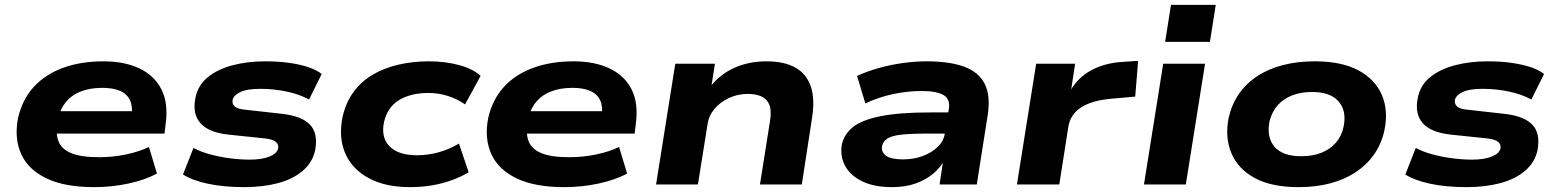

<svg xmlns="http://www.w3.org/2000/svg" viewBox="-20 -758 6397 789"><path d="M366 11Q247 11 172 -24.5Q97 -60 67.5 -124Q38 -188 54 -272Q71 -348 118 -400Q165 -452 238.5 -479Q312 -506 405 -506Q491 -506 552.5 -477Q614 -448 643 -391.5Q672 -335 661 -251L656 -209H184L197 -301H546L521 -281Q526 -321 514 -346.5Q502 -372 473.5 -384.5Q445 -397 400 -397Q349 -397 310.5 -381.5Q272 -366 248 -335Q224 -304 216 -259V-256Q208 -209 220.5 -177Q233 -145 273 -128.5Q313 -112 387 -112Q445 -112 499 -123.5Q553 -135 592 -154L625 -45Q578 -19 509 -4Q440 11 366 11Z M984 11Q899 11 834 -3Q769 -17 732 -41L775 -150Q805 -134 844 -123.5Q883 -113 925.5 -107.5Q968 -102 1006 -102Q1056 -102 1087 -114.5Q1118 -127 1123 -148Q1126 -164 1114 -174.5Q1102 -185 1071 -189L917 -205Q837 -214 803.5 -252Q770 -290 783 -355Q793 -407 833 -440Q873 -473 934.5 -489.5Q996 -506 1071 -506Q1125 -506 1170 -499.5Q1215 -493 1248.5 -481.5Q1282 -470 1302 -454L1250 -349Q1210 -371 1157 -382Q1104 -393 1050 -393Q994 -393 967 -379.5Q940 -366 936 -348Q933 -332 944 -321Q955 -310 989 -307L1141 -290Q1220 -281 1254 -245.5Q1288 -210 1275 -140Q1264 -90 1224 -56Q1184 -22 1122.5 -5.5Q1061 11 984 11Z M1665 11Q1564 11 1496 -25.5Q1428 -62 1399.5 -126Q1371 -190 1387 -274Q1400 -335 1432 -379Q1464 -423 1511.5 -451Q1559 -479 1618 -492.5Q1677 -506 1742 -506Q1810 -506 1867 -490.5Q1924 -475 1955 -446L1891 -329Q1860 -351 1821 -363.5Q1782 -376 1740 -376Q1704 -376 1673.5 -368.5Q1643 -361 1619.5 -346.5Q1596 -332 1580.5 -309.5Q1565 -287 1558 -256Q1545 -193 1581 -156.5Q1617 -120 1694 -120Q1738 -120 1782 -132Q1826 -144 1866 -168L1906 -50Q1876 -32 1838 -18Q1800 -4 1756.5 3.5Q1713 11 1665 11Z M2298 11Q2179 11 2104 -24.5Q2029 -60 1999.5 -124Q1970 -188 1986 -272Q2003 -348 2050 -400Q2097 -452 2170.5 -479Q2244 -506 2337 -506Q2423 -506 2484.5 -477Q2546 -448 2575 -391.5Q2604 -335 2593 -251L2588 -209H2116L2129 -301H2478L2453 -281Q2458 -321 2446 -346.5Q2434 -372 2405.5 -384.5Q2377 -397 2332 -397Q2281 -397 2242.5 -381.5Q2204 -366 2180 -335Q2156 -304 2148 -259V-256Q2140 -209 2152.5 -177Q2165 -145 2205 -128.5Q2245 -112 2319 -112Q2377 -112 2431 -123.5Q2485 -135 2524 -154L2557 -45Q2510 -19 2441 -4Q2372 11 2298 11Z M2676 0 2755 -496H2918L2902 -395H2893Q2937 -452 2997 -479Q3057 -506 3130 -506Q3202 -506 3248 -480.5Q3294 -455 3312 -402.5Q3330 -350 3316 -267L3275 0H3103L3144 -259Q3151 -303 3142 -326.5Q3133 -350 3110.5 -361Q3088 -372 3053 -372Q3011 -372 2975 -355Q2939 -338 2916 -310.5Q2893 -283 2888 -250L2848 0Z M3645 11Q3572 11 3523 -13Q3474 -37 3452.5 -77Q3431 -117 3440 -166Q3450 -208 3486 -236.5Q3522 -265 3598.5 -280.5Q3675 -296 3803 -296H3900L3887 -209H3789Q3722 -209 3683 -204.5Q3644 -200 3627 -189Q3610 -178 3605 -159Q3600 -134 3620.5 -118.5Q3641 -103 3691 -103Q3734 -103 3771 -116.5Q3808 -130 3833.5 -154.5Q3859 -179 3863 -212L3879 -309Q3886 -350 3858 -367Q3830 -384 3767 -384Q3710 -384 3650.5 -371.5Q3591 -359 3536 -333L3502 -446Q3543 -465 3591.5 -478.5Q3640 -492 3690.5 -499Q3741 -506 3787 -506Q3882 -506 3942 -484Q4002 -462 4026.5 -413.5Q4051 -365 4039 -286L3994 0H3841L3857 -105H3864Q3846 -70 3814.5 -44Q3783 -18 3741 -3.5Q3699 11 3645 11Z M4159 0 4238 -496H4398L4379 -370H4371Q4400 -432 4458.5 -466Q4517 -500 4599 -504L4657 -508L4645 -361L4543 -352Q4491 -347 4455 -333Q4419 -319 4398 -296Q4377 -273 4371 -242L4333 0Z M4768 -586 4792 -738H4976L4952 -586ZM4681 0 4760 -496H4932L4853 0Z M5316 11Q5206 11 5137 -26Q5068 -63 5040.5 -128Q5013 -193 5029 -274Q5042 -330 5071.5 -372.5Q5101 -415 5146.5 -445Q5192 -475 5251.5 -490.5Q5311 -506 5383 -506Q5493 -506 5562 -469Q5631 -432 5658.5 -368Q5686 -304 5669 -222Q5657 -167 5627 -124Q5597 -81 5552 -51Q5507 -21 5448 -5Q5389 11 5316 11ZM5326 -116Q5374 -116 5409.5 -130Q5445 -144 5469 -171Q5493 -198 5501 -236Q5515 -302 5481 -341Q5447 -380 5372 -380Q5326 -380 5290 -366Q5254 -352 5230.5 -325.5Q5207 -299 5197 -260Q5184 -194 5217.5 -155Q5251 -116 5326 -116Z M6007 11Q5922 11 5857 -3Q5792 -17 5755 -41L5798 -150Q5828 -134 5867 -123.5Q5906 -113 5948.5 -107.5Q5991 -102 6029 -102Q6079 -102 6110 -114.5Q6141 -127 6146 -148Q6149 -164 6137 -174.5Q6125 -185 6094 -189L5940 -205Q5860 -214 5826.5 -252Q5793 -290 5806 -355Q5816 -407 5856 -440Q5896 -473 5957.5 -489.5Q6019 -506 6094 -506Q6148 -506 6193 -499.5Q6238 -493 6271.5 -481.5Q6305 -470 6325 -454L6273 -349Q6233 -371 6180 -382Q6127 -393 6073 -393Q6017 -393 5990 -379.5Q5963 -366 5959 -348Q5956 -332 5967 -321Q5978 -310 6012 -307L6164 -290Q6243 -281 6277 -245.5Q6311 -210 6298 -140Q6287 -90 6247 -56Q6207 -22 6145.5 -5.5Q6084 11 6007 11Z"/></svg>

Font: Nunito Sans 10pt Expanded ExtraBold
Style: Italic
Weight: 800
Width: 7
Italic angle: -9°
Designer: Vernon Adams
Foundry: Vernon Adams
Version: Version 3.101;gftools[0.9.27]